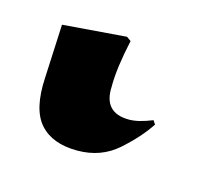

<svg xmlns="http://www.w3.org/2000/svg" viewBox="-45 -13 339 297"><g transform="rotate(15 124.5 135.0)"><path d="M98 230Q58 230 38 207.5Q18 185 21 134L25 48L127 40L134 45Q129 68 126.5 86.5Q124 105 124 121Q122 163 163 163Q178 163 200 154L204 160Q189 183 162.5 206.5Q136 230 98 230Z"/></g></svg>

Font: Literata 72pt SemiBold
Style: Italic
Weight: 600
Italic angle: -2°
Designer: Latin by Veronika Burian and Jose Scaglione. Greek by Irene Vlachou. Cyrillic by Vera Evstafieva
Foundry: TypeTogether
Version: Version 3.002